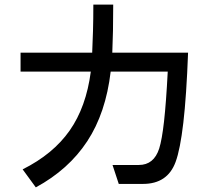

<svg xmlns="http://www.w3.org/2000/svg" viewBox="-20 -754 960 831"><path d="M69 -526H379Q381 -569 382.5 -620Q384 -671 384 -734H470Q470 -670 469 -621Q468 -572 466 -526H794Q787 -339 773.5 -223Q760 -107 740 -53Q705 42 599 42H494L467 -40H581Q646 -40 669 -111Q681 -149 690 -229Q699 -309 706 -444H459Q438 -265 357.5 -142.5Q277 -20 135 57L78 -21Q210 -87 281.5 -189Q353 -291 373 -444H69Z"/></svg>

Font: BM YEONSUNG
Style: Regular
Weight: 400
Designer: Bongjin Kim; Myungsoo Han; Jaehyun Keum; Jihee Min; Dokyung Lee; Chorong Kim; Jooyeon Kang; Sang-a Kim;
Foundry: Sandoll Communications Inc.
Version: Version 1.000;PS 1;hotconv 16.6.51;makeotf.lib2.5.65220